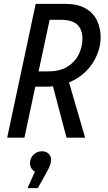

<svg xmlns="http://www.w3.org/2000/svg" viewBox="-20 -710 559 990"><path d="M17 0 164 -690H315Q381 -690 421.5 -666.5Q462 -643 480.5 -603.5Q499 -564 499 -517Q499 -472 480 -426.5Q461 -381 425 -344Q389 -307 336 -285L419 0H323L253 -265Q245 -264 236.5 -263.5Q228 -263 219 -263H162L106 0ZM179 -342H228Q290 -342 329 -367Q368 -392 386.5 -430.5Q405 -469 405 -510Q405 -557 379 -582.5Q353 -608 290 -608H236ZM242 127Q240 139 233.5 153Q227 167 214 190L175 260H122L160 175Q148 169 140 154.5Q132 140 136 119Q141 96 158 83Q175 70 197 70Q220 70 233.5 85.5Q247 101 242 127Z"/></svg>

Font: Radio Canada Condensed
Style: Italic
Weight: 400
Width: 3
Italic angle: -12°
Designer: Charles Daoud, Etienne Aubert Bonn, Alexandre Saumier Demers, Jacques Le Bailly
Foundry: Radio-Canada
Version: Version 2.104; ttfautohint (v1.8.4.7-5d5b);gftools[0.9.28.de